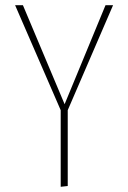

<svg xmlns="http://www.w3.org/2000/svg" viewBox="-20 -428 492 737"><path d="M414 -408 240 -5V286L213 289V-5L38 -408H68L228 -28L385 -408Z"/></svg>

Font: EauTestInfant Extralight
Style: Regular
Weight: 250
Designer: Christian Thalmann (Catharsis Fonts)
Version: Version 0.001;PS 000.001;hotconv 1.0.88;makeotf.lib2.5.64775